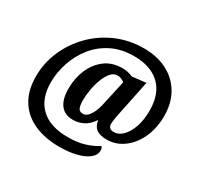

<svg xmlns="http://www.w3.org/2000/svg" viewBox="-150 -777 1082 1051"><g transform="rotate(30 391.5 -251.5)"><path d="M342 98Q250 98 181.5 67Q113 36 76 -24.5Q39 -85 39 -173Q39 -257 72 -333.5Q105 -410 164 -470.5Q223 -531 303 -566Q383 -601 476 -601Q559 -601 622 -569Q685 -537 721 -476Q757 -415 756 -329Q755 -253 726.5 -193.5Q698 -134 651 -100Q604 -66 547 -66Q502 -66 480 -83.5Q458 -101 454 -136Q428 -97 396.5 -82Q365 -67 334 -67Q279 -67 252.5 -103.5Q226 -140 227 -207Q227 -269 250 -324Q273 -379 318 -413.5Q363 -448 428 -448Q448 -448 462 -444.5Q476 -441 494 -434L581 -444L533 -211Q529 -190 527 -177Q525 -164 525 -156Q525 -140 532.5 -130.5Q540 -121 561 -121Q590 -121 615.5 -146.5Q641 -172 656.5 -217Q672 -262 672 -320Q672 -427 613.5 -482Q555 -537 451 -537Q370 -537 309 -506Q248 -475 207.5 -423.5Q167 -372 146.5 -309.5Q126 -247 126 -185Q126 -82 185 -26.5Q244 29 356 29Q413 29 457.5 16Q502 3 540 -21Q549 -14 549 2Q549 32 521.5 53.5Q494 75 447.5 86.5Q401 98 342 98ZM364 -123Q381 -123 394.5 -137.5Q408 -152 418 -174Q428 -196 433 -219L469 -383Q448 -400 425 -400Q400 -400 382 -378.5Q364 -357 351.5 -323.5Q339 -290 333 -253Q327 -216 327 -186Q327 -160 333.5 -141.5Q340 -123 364 -123Z"/></g></svg>

Font: Sansita Swashed Medium
Style: Regular
Weight: 500
Designer: Pablo Cosgaya
Foundry: Omnibus-Type
Version: Version 1.003; ttfautohint (v1.8.3)